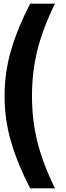

<svg xmlns="http://www.w3.org/2000/svg" viewBox="-20 -820 359 1040"><path d="M143.2 200Q74.2 66 39.5 -53.5Q4.8 -173 4.8 -300Q4.8 -427 39.5 -546.5Q74.2 -666 143.2 -800H277.6Q212.2 -666.6 182.7 -548.9Q153.2 -431.2 153.2 -300Q153.2 -168.8 182.7 -51.1Q212.2 66.6 277.6 200Z"/></svg>

Font: Aspekta Variable
Style: Regular
Weight: 400
Designer: Ivo Dolenc
Version: Version 2.100